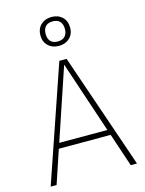

<svg xmlns="http://www.w3.org/2000/svg" viewBox="-136 -1017 831 1098"><g transform="rotate(-15 279.5 -468.0)"><path d="M432 -197H125L59 0H24L258 -682H301L535 0H498ZM421 -229 279 -654 136 -229ZM367 -850Q367 -812 342.5 -788.5Q318 -765 279 -765Q240 -765 215.5 -788.5Q191 -812 191 -850Q191 -889 215.5 -912.5Q240 -936 279 -936Q318 -936 342.5 -912.5Q367 -889 367 -850ZM222 -850Q222 -822 236.5 -806.5Q251 -791 279 -791Q306 -791 321 -806.5Q336 -822 336 -850Q336 -879 321.5 -894.5Q307 -910 279 -910Q251 -910 236.5 -894.5Q222 -879 222 -850Z"/></g></svg>

Font: FiraGO UltraLight
Style: Regular
Weight: 200
Designer: bBox Type
Foundry: bBox Type GmbH
Version: Version 1.001